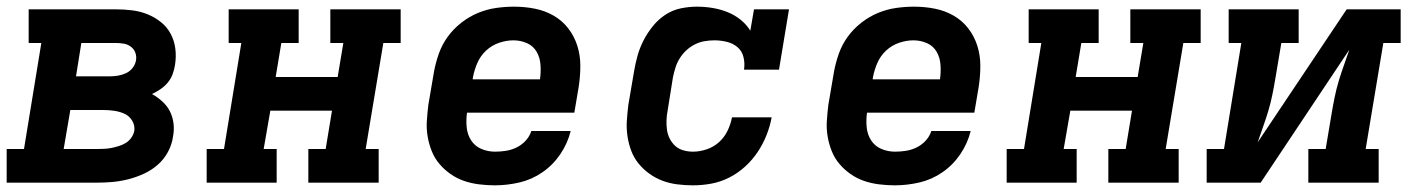

<svg xmlns="http://www.w3.org/2000/svg" viewBox="-24 -548 4244 576"><path d="M-4 0V-101H48L100 -419H62V-520H324Q348 -520 372.5 -517Q397 -514 419 -505Q441 -496 459 -481.5Q477 -467 488 -446.5Q499 -426 502 -402Q505 -378 501 -353Q499 -340 494 -326Q489 -312 479.5 -300.5Q470 -289 457.5 -280.5Q445 -272 432 -266Q448 -257 462.5 -244Q477 -231 485.5 -214.5Q494 -198 496.5 -178Q499 -158 495 -138Q492 -115 480 -92.5Q468 -70 449 -53.5Q430 -37 407 -26.5Q384 -16 360 -10Q336 -4 312.5 -2Q289 0 266 0ZM204 -319H306Q318 -319 330 -321Q342 -323 354 -328.5Q366 -334 374 -344.5Q382 -355 384 -367Q386 -379 382 -390Q378 -401 368.5 -408Q359 -415 347.5 -417Q336 -419 324 -419H220ZM167 -101H266Q277 -101 288 -101.5Q299 -102 309.5 -104Q320 -106 331.5 -109.5Q343 -113 353 -119Q363 -125 370 -135Q377 -145 379 -156Q381 -172 372.5 -186Q364 -200 350 -206.5Q336 -213 319.5 -215.5Q303 -218 286 -218H187Z M596 0V-101H648L700 -419H662V-520H872V-419H820L803 -317H989L1006 -419H967V-520H1178V-419H1126L1073 -101H1112V0H901V-101H953L972 -216H787L767 -101H806V0Z M1461 8Q1437 8 1413 5Q1389 2 1367.5 -5.5Q1346 -13 1327.5 -26Q1309 -39 1294.5 -56Q1280 -73 1271.5 -94Q1263 -115 1259 -138Q1255 -161 1256.5 -185Q1258 -209 1261 -233L1278 -333Q1283 -360 1292.5 -387Q1302 -414 1319 -437.5Q1336 -461 1359.5 -479.5Q1383 -498 1409.5 -509Q1436 -520 1463.5 -524Q1491 -528 1518 -528Q1550 -528 1580.5 -522Q1611 -516 1637 -501Q1663 -486 1681 -462.5Q1699 -439 1708 -410.5Q1717 -382 1717 -350.5Q1717 -319 1712 -287L1699 -210H1377Q1374 -188 1376 -166.5Q1378 -145 1389 -127.5Q1400 -110 1419.5 -101.5Q1439 -93 1461 -93Q1477 -93 1493.5 -95.5Q1510 -98 1525.5 -105.5Q1541 -113 1553 -126Q1565 -139 1570 -155H1688Q1679 -118 1657 -85.5Q1635 -53 1603 -31Q1571 -9 1534 -0.5Q1497 8 1461 8ZM1394 -310H1596Q1599 -332 1597.5 -353.5Q1596 -375 1586 -392.5Q1576 -410 1557 -418.5Q1538 -427 1516 -427Q1495 -427 1473 -419.5Q1451 -412 1434 -396Q1417 -380 1408 -359Q1399 -338 1395 -317Z M2055 8Q2031 8 2007.5 5Q1984 2 1963 -6Q1942 -14 1924 -27Q1906 -40 1892 -57Q1878 -74 1870 -95Q1862 -116 1858.5 -139Q1855 -162 1856.5 -185.5Q1858 -209 1861 -233L1878 -333Q1882 -357 1888.5 -380.5Q1895 -404 1906.5 -426.5Q1918 -449 1934.5 -469.5Q1951 -490 1972.5 -504Q1994 -518 2018.5 -523Q2043 -528 2067 -528Q2091 -528 2114.5 -524Q2138 -520 2159 -511.5Q2180 -503 2197.5 -489Q2215 -475 2227 -456L2238 -520H2343L2313 -339H2208Q2211 -358 2206.5 -376.5Q2202 -395 2188.5 -406.5Q2175 -418 2156.5 -422.5Q2138 -427 2120 -427Q2105 -427 2090 -424.5Q2075 -422 2061 -415Q2047 -408 2035.5 -397.5Q2024 -387 2015.5 -373.5Q2007 -360 2002.5 -345.5Q1998 -331 1995 -317L1979 -217Q1976 -202 1975.5 -187Q1975 -172 1977 -158Q1979 -144 1985.5 -131.5Q1992 -119 2002 -110Q2012 -101 2026 -97Q2040 -93 2055 -93Q2075 -93 2096 -100Q2117 -107 2133 -121.5Q2149 -136 2158.5 -155.5Q2168 -175 2172 -196H2291Q2286 -169 2275.5 -142.5Q2265 -116 2249 -92Q2233 -68 2211 -48Q2189 -28 2163 -15Q2137 -2 2109.5 3Q2082 8 2055 8Z M2661 8Q2637 8 2613 5Q2589 2 2567.5 -5.5Q2546 -13 2527.5 -26Q2509 -39 2494.5 -56Q2480 -73 2471.5 -94Q2463 -115 2459 -138Q2455 -161 2456.5 -185Q2458 -209 2461 -233L2478 -333Q2483 -360 2492.5 -387Q2502 -414 2519 -437.5Q2536 -461 2559.5 -479.5Q2583 -498 2609.5 -509Q2636 -520 2663.5 -524Q2691 -528 2718 -528Q2750 -528 2780.5 -522Q2811 -516 2837 -501Q2863 -486 2881 -462.5Q2899 -439 2908 -410.5Q2917 -382 2917 -350.5Q2917 -319 2912 -287L2899 -210H2577Q2574 -188 2576 -166.5Q2578 -145 2589 -127.5Q2600 -110 2619.5 -101.5Q2639 -93 2661 -93Q2677 -93 2693.5 -95.5Q2710 -98 2725.5 -105.5Q2741 -113 2753 -126Q2765 -139 2770 -155H2888Q2879 -118 2857 -85.5Q2835 -53 2803 -31Q2771 -9 2734 -0.5Q2697 8 2661 8ZM2594 -310H2796Q2799 -332 2797.5 -353.5Q2796 -375 2786 -392.5Q2776 -410 2757 -418.5Q2738 -427 2716 -427Q2695 -427 2673 -419.5Q2651 -412 2634 -396Q2617 -380 2608 -359Q2599 -338 2595 -317Z M2996 0V-101H3048L3100 -419H3062V-520H3272V-419H3220L3203 -317H3389L3406 -419H3367V-520H3578V-419H3526L3473 -101H3512V0H3301V-101H3353L3372 -216H3187L3167 -101H3206V0Z M3596 0V-101H3648L3700 -419H3662V-520H3872V-419H3820L3802 -312Q3798 -288 3793 -263.5Q3788 -239 3781 -215.5Q3774 -192 3765.5 -168.5Q3757 -145 3749 -121L4016 -520H4178V-419H4126L4073 -101H4112V0H3901V-101H3953L3971 -208Q3975 -232 3980 -256.5Q3985 -281 3992 -304.5Q3999 -328 4007.5 -351.5Q4016 -375 4024 -399L3758 0Z"/></svg>

Font: Iosevka Etoile Oblique
Style: Bold
Weight: 700
Italic angle: -9°
Designer: Belleve Invis
Foundry: Belleve Invis
Version: Version 15.5.2; ttfautohint (v1.8.4)